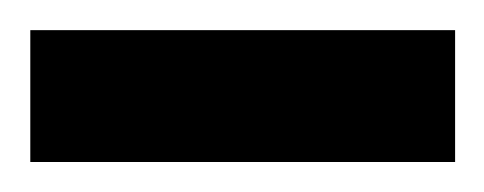

<svg xmlns="http://www.w3.org/2000/svg" viewBox="-30 -108 323 128"><path d="M-9.8 0V-87.9H273.4V0Z"/></svg>

Font: Vazir FD-WOL
Style: Regular-FD-WOL
Weight: 400
Designer: Saber Rastikerdar
Foundry: Saber Rastikerdar
Version: Version 30.1.0